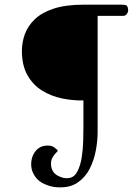

<svg xmlns="http://www.w3.org/2000/svg" viewBox="-20 -651 599 824"><path d="M230 153Q196 152 164 135.5Q132 119 118 82Q111 59 115.5 35Q120 11 136 -6.5Q152 -24 177 -26Q200 -28 213 -18.5Q226 -9 228 -4Q228 -2 220 5.5Q212 13 205 25.5Q198 38 199 56Q201 88 227 102.5Q253 117 276 113Q299 110 312 85Q325 60 330.5 25.5Q336 -9 337 -44.5Q338 -80 338 -104V-220Q293 -219 246.5 -228.5Q200 -238 161 -262Q122 -286 98 -328Q74 -370 74 -433Q74 -469 86.5 -504Q99 -539 129 -568Q159 -597 210.5 -614Q262 -631 341 -631H500Q511 -631 520 -629Q529 -627 530 -607Q530 -599 524.5 -591Q519 -583 509 -583H399V-84Q399 -48 391.5 -6.5Q384 35 365.5 72Q347 109 314 132Q281 155 230 153Z"/></svg>

Font: Alice
Style: Regular
Weight: 400
Designer: Ksenia Yerulevich
Foundry: Cyreal (http://www.cyreal.org/)
Version: Version 2.003; ttfautohint (v1.8.3)